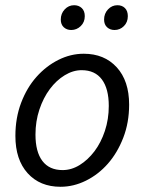

<svg xmlns="http://www.w3.org/2000/svg" viewBox="-20 -704 555 736"><path d="M212 12Q133 12 86 -40Q39 -92 39 -183Q39 -252 61 -310Q83 -368 120 -409.5Q157 -451 204 -474.5Q251 -498 301 -498Q380 -498 427.5 -446Q475 -394 475 -303Q475 -234 452.5 -176Q430 -118 393.5 -76.5Q357 -35 309.5 -11.5Q262 12 212 12ZM293 -435Q260 -435 228 -415.5Q196 -396 171 -362.5Q146 -329 131 -284Q116 -239 116 -188Q116 -122 142.5 -87Q169 -52 220 -52Q254 -52 285.5 -71.5Q317 -91 342 -124Q367 -157 382 -202Q397 -247 397 -298Q397 -364 370.5 -399.5Q344 -435 293 -435ZM253 -589Q236 -589 224.5 -599.5Q213 -610 213 -629Q213 -652 228 -668Q243 -684 264 -684Q282 -684 293.5 -673Q305 -662 305 -642Q305 -619 289.5 -604Q274 -589 253 -589ZM419 -589Q402 -589 390.5 -599.5Q379 -610 379 -629Q379 -652 394 -668Q409 -684 430 -684Q448 -684 459 -673Q470 -662 470 -642Q470 -619 455 -604Q440 -589 419 -589Z"/></svg>

Font: mr_Source Sans Pro
Style: Italic
Weight: 400
Italic angle: -11°
Designer: Paul D. Hunt
Foundry: Adobe Systems Incorporated
Version: Version 1.036;July 10, 2024;FontCreator 11.5.0.2430 64-bit